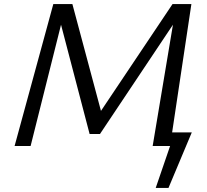

<svg xmlns="http://www.w3.org/2000/svg" viewBox="-20 -720 1023 947"><path d="M52 0 243 -700H337L478 -173L831 -700H924L829 -67H926L811 207H748L819 0H733L833 -598L473 -59H422L281 -598L131 0Z"/></svg>

Font: Isabella Sans
Style: Italic
Weight: 400
Italic angle: -12°
Designer: Christian Thalmann (Catharsis Fonts), Cristiano Sobral
Foundry: The Isabella Sans Project Authors
Version: Version 2.026; ttfautohint (v1.8.4.7-5d5b-dirty)